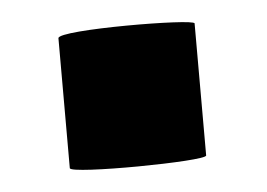

<svg xmlns="http://www.w3.org/2000/svg" viewBox="-30 -440 368 265"><g transform="rotate(-5 154.5 -307.5)"><path d="M58 -216C58 -207 247 -209 247 -217V-400C247 -407 58 -408 58 -396Z"/></g></svg>

Font: Lilita 2
Style: Regular
Weight: 400
Designer: Juan Montoreano
Foundry: Juan Montoreano
Version: Version 2.001